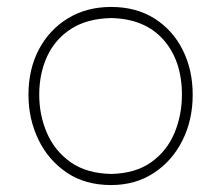

<svg xmlns="http://www.w3.org/2000/svg" viewBox="-20 -524 637 553"><path d="M300 9Q225 9 171.8 -27.2Q118.5 -63.5 90.2 -122.8Q62 -182 62 -251Q62 -325 92.2 -382Q122.5 -439 176.2 -471.5Q230 -504 300 -504Q372 -504 424.8 -470.8Q477.5 -437.5 506.2 -380.2Q535 -323 535 -251Q535 -178.5 505.5 -119.5Q476 -60.5 423 -25.8Q370 9 300 9ZM300 -23Q370.5 -24.5 415.8 -57Q461 -89.5 482.5 -141Q504 -192.5 504 -251Q504 -349.5 450.5 -409.8Q397 -470 300 -472Q231 -470.5 185 -441Q139 -411.5 116 -362Q93 -312.5 93 -251Q93 -192.5 115.2 -141Q137.5 -89.5 183.2 -57Q229 -24.5 300 -23Z"/></svg>

Font: Commissioner Flair Thin
Style: Regular
Weight: 100
Designer: Kostas Bartsokas
Foundry: Kostas Bartsokas
Version: Version 1.000; ttfautohint (v1.8.3)